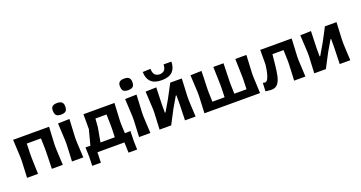

<svg xmlns="http://www.w3.org/2000/svg" viewBox="-44 -1482 4434 2361"><g transform="rotate(-20 2172.5 -302.0)"><path d="M58 0Q60.5 -54.5 63 -104.8Q65.5 -155 68 -217V-267Q64.5 -338.5 62 -391.2Q59.5 -444 56.5 -498H527Q524 -444 521.5 -391.2Q519 -338.5 515.5 -267V-217Q518.5 -155 520.8 -104.8Q523 -54.5 526 0H382.5Q384 -54.5 385.2 -104.8Q386.5 -155 388 -217V-267Q387 -305.5 386 -337Q385 -368.5 384 -397.5H199Q198.5 -368.5 197.5 -337Q196.5 -305.5 195 -267V-217Q197 -155 198.2 -104.8Q199.5 -54.5 201.5 0Z M646 0Q648.5 -54.5 651 -104.8Q653.5 -155 656 -217V-267Q652.5 -338.5 649.8 -391.2Q647 -444 644.5 -498L795 -502Q792 -447 789.5 -393.5Q787 -340 783 -267V-217Q786 -155 788.5 -104.8Q791 -54.5 794 0ZM718 -587.5Q675.5 -587.5 656.5 -605.5Q637.5 -623.5 637.5 -671.5Q637.5 -705 656.8 -722Q676 -739 719 -739Q762 -739 781 -720.8Q800 -702.5 800 -666.5Q800 -622 780.8 -604.8Q761.5 -587.5 718 -587.5Z M861.5 135.5Q862.5 108 863.2 78.8Q864 49.5 865 21.5Q864 -8 863.2 -40Q862.5 -72 861.5 -106.5Q877.5 -106 893.2 -105.2Q909 -104.5 924.5 -104Q931.5 -129.5 944.2 -178.5Q957 -227.5 977 -303.5Q977 -360 977 -405.2Q977 -450.5 977 -498H1383Q1380 -443.5 1377.2 -391Q1374.5 -338.5 1371 -267V-217Q1372.5 -183.5 1373.8 -156Q1375 -128.5 1376.5 -104Q1394.5 -104.5 1413 -105Q1431.5 -105.5 1449.5 -106.5Q1448.5 -70.5 1447.5 -39.5Q1446.5 -8.5 1446 21.5Q1446.5 50 1447.5 78.2Q1448.5 106.5 1449.5 135.5H1336.5L1332 0H979L974.5 135.5ZM1088.5 -283.5Q1080 -239 1071 -188.5Q1062 -138 1055.5 -100H1242.5Q1243.5 -126 1244.2 -154.5Q1245 -183 1246 -217V-267Q1245 -306 1244 -337.5Q1243 -369 1242.5 -398H1097.5Q1095.5 -371.5 1093.2 -343.5Q1091 -315.5 1088.5 -283.5Z M1524 0Q1526.5 -54.5 1529 -104.8Q1531.5 -155 1534 -217V-267Q1530.5 -338.5 1527.8 -391.2Q1525 -444 1522.5 -498L1673 -502Q1670 -447 1667.5 -393.5Q1665 -340 1661 -267V-217Q1664 -155 1666.5 -104.8Q1669 -54.5 1672 0ZM1596 -587.5Q1553.5 -587.5 1534.5 -605.5Q1515.5 -623.5 1515.5 -671.5Q1515.5 -705 1534.8 -722Q1554 -739 1597 -739Q1640 -739 1659 -720.8Q1678 -702.5 1678 -666.5Q1678 -622 1658.8 -604.8Q1639.5 -587.5 1596 -587.5Z M1792 0Q1794.5 -54 1797 -104.5Q1799.5 -155 1802.5 -217V-267Q1798.5 -338.5 1796 -391Q1793.5 -443.5 1790.5 -498L1931.5 -502Q1930 -450.5 1928.2 -400.5Q1926.5 -350.5 1924.5 -283.5V-173.5H1933L2015.5 -315Q2040.5 -361.5 2064.8 -407.2Q2089 -453 2112.5 -498H2264Q2261.5 -443.5 2259 -391Q2256.5 -338.5 2253 -267V-217Q2255.5 -155 2258 -104.5Q2260.5 -54 2263.5 0H2125Q2126.5 -53 2127.8 -102.5Q2129 -152 2131 -213V-325H2122.5L2041 -185.5Q2016.5 -139 1992 -92.2Q1967.5 -45.5 1944 0ZM2027 -561.5Q1931.5 -561.5 1886 -607.5Q1840.5 -653.5 1840 -736.5L1942.5 -740.5Q1942.5 -692.5 1961.8 -667Q1981 -641.5 2027 -638Q2073 -641 2092.5 -666.2Q2112 -691.5 2112 -736.5H2214.5Q2214 -653.5 2169 -607.5Q2124 -561.5 2027 -561.5Z M2379 0Q2381.5 -54.5 2384 -104.8Q2386.5 -155 2389 -217V-267Q2385.5 -338.5 2383 -391.2Q2380.5 -444 2377.5 -498L2523 -502Q2521.5 -447.5 2520 -393.8Q2518.5 -340 2516 -267V-217Q2517.5 -183 2518.2 -154.8Q2519 -126.5 2520 -100.5H2679.5Q2680 -126.5 2681 -154.8Q2682 -183 2683 -217V-267Q2681 -338.5 2679.5 -391.2Q2678 -444 2676.5 -498H2810Q2808.5 -444 2807 -391.2Q2805.5 -338.5 2803.5 -267V-217Q2804.5 -183 2805.5 -154.8Q2806.5 -126.5 2807 -100.5H2966.5Q2967.5 -126.5 2968.5 -154.8Q2969.5 -183 2970.5 -217V-267Q2968.5 -338.5 2967 -391.2Q2965.5 -444 2964 -498H3109Q3106.5 -444 3104 -391.2Q3101.5 -338.5 3097.5 -267V-217Q3100 -155.5 3102.5 -105Q3105 -54.5 3107 0Z M3254.5 10.5Q3246 10.5 3220.8 8.2Q3195.5 6 3176.5 3L3182 -106.5Q3190 -104.5 3198.5 -102.8Q3207 -101 3210 -101Q3232.5 -101 3248.5 -132.8Q3264.5 -164.5 3274.8 -213Q3285 -261.5 3290 -311.5Q3290 -359.5 3290.2 -406.8Q3290.5 -454 3290.5 -498H3701.5Q3699 -444 3696.5 -391.2Q3694 -338.5 3690 -267V-217Q3693 -155 3695.5 -104.8Q3698 -54.5 3700.5 0H3553Q3555.5 -54.5 3557.8 -104.8Q3560 -155 3563 -217V-267Q3561.5 -305.5 3560.8 -337Q3560 -368.5 3559 -397.5H3413.5Q3410 -363.5 3406.5 -329.5Q3403 -295.5 3400 -265Q3392.5 -186 3379.2 -123.8Q3366 -61.5 3337.2 -25.5Q3308.5 10.5 3254.5 10.5Z M3816.5 0Q3819 -54 3821.5 -104.5Q3824 -155 3827 -217V-267Q3823 -338.5 3820.5 -391Q3818 -443.5 3815 -498L3956 -502Q3954.5 -450.5 3952.8 -400.5Q3951 -350.5 3949 -283.5V-173.5H3957.5L4040 -315Q4065 -361.5 4089.2 -407.2Q4113.5 -453 4137 -498H4288.5Q4286 -443.5 4283.5 -391Q4281 -338.5 4277.5 -267V-217Q4280 -155 4282.5 -104.5Q4285 -54 4288 0H4149.5Q4151 -53 4152.2 -102.5Q4153.5 -152 4155.5 -213V-325H4147L4065.5 -185.5Q4041 -139 4016.5 -92.2Q3992 -45.5 3968.5 0Z"/></g></svg>

Font: Commissioner Loud SemiBold
Style: Regular
Weight: 600
Designer: Kostas Bartsokas
Foundry: Kostas Bartsokas
Version: Version 1.000; ttfautohint (v1.8.3)